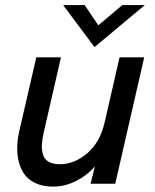

<svg xmlns="http://www.w3.org/2000/svg" viewBox="-20 -709 598 741"><path d="M344.7 -527.3 223.6 -689.5H306.6L359.4 -611.3L452.1 -689.5H539.1ZM185.1 11.2Q147.9 11.2 120.4 -0.7Q92.8 -12.7 76.9 -33Q61 -53.2 53.5 -80.8Q45.9 -108.4 46.4 -139.4Q46.9 -170.4 54.7 -204.1L120.1 -487.8H215.3L148.4 -196.3Q142.6 -170.4 141.6 -150.4Q140.6 -130.4 145.8 -112.5Q150.9 -94.7 167.2 -85Q183.6 -75.2 210.4 -75.2Q267.1 -75.2 316.4 -117.2Q365.7 -159.2 383.3 -234.4L441.4 -487.8H536.6L424.8 0H329.6L346.2 -66.9Q317.4 -32.7 273.9 -10.7Q230.5 11.2 185.1 11.2Z"/></svg>

Font: HK Grotesk Medium Italic
Style: Regular
Weight: 500
Italic angle: -13°
Designer: Alfredo Marco Pradil and Stefan Peev
Foundry: Hanken Design Co.
Version: Version 1.000;PS 001.000;hotconv 1.0.88;makeotf.lib2.5.64775